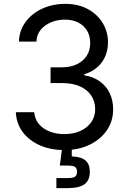

<svg xmlns="http://www.w3.org/2000/svg" viewBox="-20 -757 658 981"><path d="M310.1 9.8Q238.8 9.8 183.6 -14.6Q128.4 -39.1 95.9 -82.5Q63.5 -126 61 -183.6H154.8Q157.7 -148.9 178.5 -123.8Q199.2 -98.6 233.2 -85.2Q267.1 -71.8 308.6 -71.8Q354.5 -71.8 389.9 -87.6Q425.3 -103.5 445.8 -132.3Q466.3 -161.1 466.3 -198.7Q466.3 -238.3 446.5 -268.3Q426.8 -298.3 389.2 -315.4Q351.6 -332.5 297.4 -332.5H238.3V-413.1H297.4Q339.8 -413.1 372.3 -428.5Q404.8 -443.8 422.9 -471.7Q440.9 -499.5 440.9 -537.1Q440.9 -573.2 425 -600.1Q409.2 -627 379.9 -641.8Q350.6 -656.7 311 -656.7Q273.9 -656.7 241.5 -643.3Q209 -629.9 188.2 -605Q167.5 -580.1 166 -544.4H76.7Q78.6 -601.6 110.8 -645Q143.1 -688.5 196 -712.9Q249 -737.3 313 -737.3Q380.9 -737.3 429.9 -710Q479 -682.6 505.4 -638.2Q531.7 -593.8 531.7 -542Q531.7 -480.5 499.3 -437.5Q466.8 -394.5 411.1 -377.9V-372.1Q457.5 -364.7 490.5 -340.8Q523.4 -316.9 540.8 -280.3Q558.1 -243.7 558.1 -197.8Q558.1 -138.2 525.9 -91.3Q493.7 -44.4 437.5 -17.3Q381.3 9.8 310.1 9.8ZM268.1 204.1V152.8H325.7Q352.5 152.8 363 145.8Q373.5 138.7 373.5 120.6Q373.5 102.5 363 95.7Q352.5 88.9 325.7 88.9H285.6L300.3 -23.4H346.7V0V42Q394.5 43.9 416.7 62.7Q439 81.5 439 121.1Q439 164.1 411.9 184.1Q384.8 204.1 326.2 204.1Z"/></svg>

Font: Adwaita Sans
Style: Regular
Weight: 400
Designer: Rasmus Andersson
Foundry: rsms
Version: Version 4.001;git-9221beed3